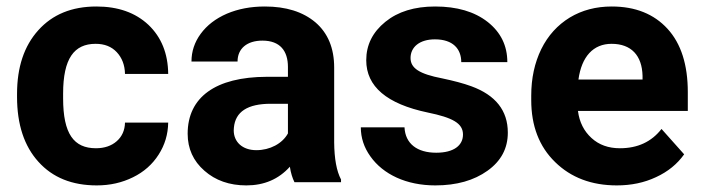

<svg xmlns="http://www.w3.org/2000/svg" viewBox="-20 -558 2152 588"><path d="M273.9 -104C206.1 -104 173.3 -147.9 173.3 -256.8V-271.5C173.3 -378.9 207 -423.8 272.9 -423.8C299.8 -423.8 321.3 -415.5 337.4 -398.4C353.5 -381.3 362.3 -358.9 362.8 -331.5H495.1C494.6 -394 474.1 -444.3 434.6 -481.9C394.5 -519.5 341.3 -538.1 275.4 -538.1C199.7 -538.1 140.6 -513.7 97.2 -465.3C53.7 -417 32.2 -352.1 32.2 -270.5V-261.2C32.2 -176.8 54.2 -110.4 97.7 -62.5C141.1 -14.2 200.7 9.8 276.4 9.8C316.9 9.8 353.5 1.5 387.2 -15.1C420.4 -31.2 446.8 -54.7 465.8 -84.5C484.9 -114.3 494.6 -147 495.1 -182.6H362.8C362.3 -158.7 353.5 -139.6 337.4 -125.5C321.3 -111.3 299.8 -104 273.9 -104Z M1024.4 0V-8.3C1010.7 -34.2 1003.9 -71.8 1003.4 -122.1V-351.1C1003.4 -410.2 984.4 -456.5 946.3 -489.3C907.7 -522 856 -538.1 791 -538.1C748 -538.1 709.5 -530.8 674.8 -516.1C640.1 -501 613.8 -480.5 594.7 -454.6C575.7 -428.7 566.4 -400.4 566.4 -369.6H707.5C707.5 -409.2 736.3 -433.6 783.7 -433.6C837.9 -433.6 861.8 -401.9 861.8 -353V-322.8H796.9C640.1 -322.3 554.7 -260.3 554.7 -148.4C554.7 -103 571.8 -64.9 606 -35.2C639.6 -5.4 682.6 9.8 734.4 9.8C789.1 9.8 833.5 -9.3 867.7 -47.4C870.6 -28.3 875.5 -12.7 881.8 0ZM765.1 -98.1C722.2 -98.1 695.8 -123.5 695.8 -158.7L696.3 -167C700.7 -215.8 738.3 -240.2 809.1 -240.2H861.8V-149.4C844.7 -118.2 806.6 -98.1 765.1 -98.1Z M1397.9 -146C1397.9 -112.8 1370.1 -90.3 1315.9 -90.3C1257.8 -90.3 1221.2 -117.7 1218.8 -168H1085C1085 -136.2 1094.7 -106.4 1114.3 -79.1C1153.3 -23.9 1224.6 9.8 1313 9.8C1378.4 9.8 1431.6 -5.4 1473.1 -35.2C1514.6 -64.9 1535.2 -103.5 1535.2 -151.9C1535.2 -219.2 1498 -266.6 1423.3 -293.9C1399.4 -302.7 1369.6 -310.5 1334.5 -317.9C1264.2 -331.5 1237.3 -349.1 1237.3 -380.4C1237.3 -413.6 1264.6 -437.5 1312 -437.5C1367.2 -437.5 1392.6 -408.2 1392.6 -367.7H1533.7C1533.7 -418 1513.7 -459 1473.6 -490.7C1433.1 -522.5 1379.4 -538.1 1312.5 -538.1C1249.5 -538.1 1198.7 -522.5 1160.2 -491.2C1121.1 -459.5 1101.6 -420.4 1101.6 -373.5C1101.6 -293 1164.6 -239.7 1290 -213.4C1365.7 -197.8 1397.9 -180.7 1397.9 -146Z M1869.1 9.8C1913.1 9.8 1953.1 1.5 1989.3 -15.6C2025.4 -32.2 2054.2 -55.7 2075.2 -85.4L2005.9 -163.1C1975.1 -123.5 1932.6 -104 1878.4 -104C1843.3 -104 1814.5 -114.3 1791.5 -135.3C1768.6 -156.2 1754.4 -183.6 1750 -218.3H2086.4V-275.9C2086.4 -359.4 2065.9 -424.3 2024.4 -469.7C1982.9 -515.1 1925.8 -538.1 1853.5 -538.1C1805.2 -538.1 1762.7 -526.9 1725.1 -504.4C1687.5 -481.4 1658.2 -449.2 1637.7 -407.7C1617.2 -365.7 1606.9 -318.4 1606.9 -265.1V-251.5C1606.9 -172.4 1631.3 -108.9 1680.2 -61.5C1728.5 -14.2 1791.5 9.8 1869.1 9.8ZM1853 -423.8C1913.1 -423.8 1946.3 -388.2 1947.8 -325.7V-314.5H1751.5C1761.2 -384.8 1796.9 -423.8 1853 -423.8Z"/></svg>

Font: Roboto
Style: Bold
Weight: 700
Designer: Google
Version: Version 2.137; 2017